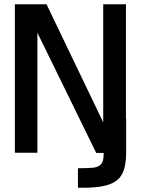

<svg xmlns="http://www.w3.org/2000/svg" viewBox="-20 -720 664 904"><path d="M347 164V72Q387 72 414.5 70Q442 68 455.5 53.5Q469 39 468 0H433L156 -566V-1H50V-700H199L466 -144V-700H573V-161H574V0Q574 62 555 99Q536 136 486.5 151Q437 166 347 164Z"/></svg>

Font: Kulim Park SemiBold
Style: Regular
Weight: 600
Designer: Noponies / Dale Sattler
Foundry: Noponies
Version: Version 1.000; ttfautohint (v1.8.3)